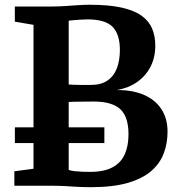

<svg xmlns="http://www.w3.org/2000/svg" viewBox="-20 -770 739 796"><path d="M118.9 -70.4V-667L41.5 -680.2V-743H190.7Q221.8 -743 248.8 -744.8Q275.7 -746.6 300.7 -748.4Q325.8 -750.3 351.1 -750.3Q431 -750.3 483.8 -738.6Q536.5 -726.9 567.2 -704.6Q597.9 -682.3 610.9 -651.1Q623.8 -619.9 623.8 -580.8Q623.8 -531 603.4 -492.2Q583 -453.4 546.7 -428.7Q510.4 -404 463.4 -396.7Q528.3 -397.3 575.7 -377.1Q623.1 -356.8 648.9 -317.9Q674.6 -279 674.6 -224.2Q674.6 -176.9 659.3 -135.2Q644 -93.6 608.1 -61.9Q572.2 -30.2 510.9 -12.1Q449.5 6 357.5 6Q323.4 6 298.9 4.5Q274.4 3 249.8 1.5Q225.2 0 191.1 0H39.5V-59.9ZM264.8 -419.6Q273 -419.1 284.8 -418.6Q296.7 -418.1 309.7 -418Q322.8 -417.9 335.3 -417.9Q347.8 -417.9 356.9 -417.9Q398.3 -417.9 424.7 -435.6Q451.2 -453.2 464.1 -485.8Q477 -518.3 477 -563.3Q477 -627.8 446.8 -658.7Q416.6 -689.6 343.1 -689.6Q331.1 -689.6 315.5 -688.6Q300 -687.7 286.1 -686.4Q272.2 -685 264.8 -684.3ZM264.8 -65.4Q273.7 -62.2 289 -60.4Q304.2 -58.7 321.3 -58Q338.4 -57.4 352.8 -57.4Q411.2 -57.4 446.3 -76.3Q481.5 -95.2 497.1 -130Q512.7 -164.8 512.7 -212.9Q512.7 -286.9 478.1 -317.9Q443.5 -349 369.6 -349Q357.9 -349 343.2 -348.8Q328.5 -348.6 313.3 -348.5Q298.1 -348.4 285.5 -348.1Q273 -347.9 264.8 -347.2ZM412.7 -242.1V-176.8H41.7V-242.1Z"/></svg>

Font: Merriweather Light
Style: Regular
Weight: 300
Version: Version 2.100